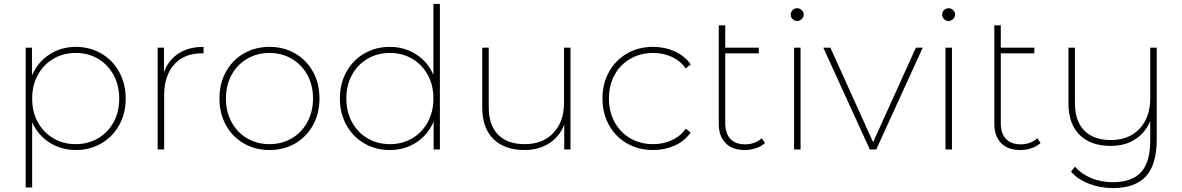

<svg xmlns="http://www.w3.org/2000/svg" viewBox="-20 -762 6029 979"><path d="M621 -259Q621 -183 587.5 -123.5Q554 -64 496 -30.5Q438 3 367 3Q292 3 232.5 -35Q173 -73 144 -139V194H111V-519H143V-377Q172 -445 231.5 -484Q291 -523 367 -523Q438 -523 496 -489.5Q554 -456 587.5 -395.5Q621 -335 621 -259ZM588 -259Q588 -327 559 -380Q530 -433 479.5 -462.5Q429 -492 366 -492Q303 -492 252.5 -462.5Q202 -433 173 -380Q144 -327 144 -259Q144 -191 173 -138.5Q202 -86 252.5 -56.5Q303 -27 366 -27Q429 -27 479.5 -56.5Q530 -86 559 -138.5Q588 -191 588 -259Z M1018 -523V-490H1009Q919 -490 868 -433Q817 -376 817 -276V0H784V-519H816V-394Q839 -456 890.5 -489.5Q942 -523 1018 -523Z M1099 -260Q1099 -336 1132 -396Q1165 -456 1223.5 -489.5Q1282 -523 1354 -523Q1427 -523 1485 -489.5Q1543 -456 1576 -396Q1609 -336 1609 -260Q1609 -184 1576 -124Q1543 -64 1485 -30.5Q1427 3 1354 3Q1282 3 1223.5 -30.5Q1165 -64 1132 -124Q1099 -184 1099 -260ZM1576 -260Q1576 -328 1547 -380.5Q1518 -433 1467.5 -462.5Q1417 -492 1354 -492Q1291 -492 1240.5 -462.5Q1190 -433 1161 -380.5Q1132 -328 1132 -260Q1132 -192 1161 -139Q1190 -86 1240.5 -56.5Q1291 -27 1354 -27Q1417 -27 1467.5 -56.5Q1518 -86 1547 -139Q1576 -192 1576 -260Z M2223 -742V0H2191V-142Q2162 -74 2102.5 -35.5Q2043 3 1967 3Q1896 3 1838 -30.5Q1780 -64 1746.5 -124Q1713 -184 1713 -260Q1713 -336 1746.5 -396Q1780 -456 1838 -489.5Q1896 -523 1967 -523Q2042 -523 2101.5 -485Q2161 -447 2190 -380V-742ZM2190 -260Q2190 -328 2161 -380.5Q2132 -433 2081.5 -462.5Q2031 -492 1968 -492Q1905 -492 1854.5 -462.5Q1804 -433 1775 -380.5Q1746 -328 1746 -260Q1746 -192 1775 -139Q1804 -86 1854.5 -56.5Q1905 -27 1968 -27Q2031 -27 2081.5 -56.5Q2132 -86 2161 -139Q2190 -192 2190 -260Z M2889 -519V0H2857V-126Q2833 -65 2780 -31Q2727 3 2654 3Q2553 3 2496 -53Q2439 -109 2439 -214V-519H2472V-216Q2472 -124 2519.5 -75.5Q2567 -27 2655 -27Q2748 -27 2802 -84.5Q2856 -142 2856 -239V-519Z M3052 -260Q3052 -336 3085.5 -396Q3119 -456 3177.5 -489.5Q3236 -523 3310 -523Q3369 -523 3419.5 -500.5Q3470 -478 3502 -434L3477 -413Q3449 -452 3405.5 -472Q3362 -492 3310 -492Q3246 -492 3194.5 -462.5Q3143 -433 3114 -380.5Q3085 -328 3085 -260Q3085 -192 3114 -139Q3143 -86 3194.5 -56.5Q3246 -27 3310 -27Q3362 -27 3405.5 -47Q3449 -67 3477 -106L3502 -86Q3470 -42 3419.5 -19.5Q3369 3 3310 3Q3236 3 3177.5 -30.5Q3119 -64 3085.5 -124Q3052 -184 3052 -260Z M3881 -33Q3863 -16 3835 -6.5Q3807 3 3777 3Q3714 3 3679.5 -32.5Q3645 -68 3645 -130V-633H3678V-519H3849V-490H3678V-135Q3678 -82 3704 -54Q3730 -26 3780 -26Q3804 -26 3826 -34Q3848 -42 3864 -57Z M4029 -519H4062V0H4029ZM4012 -687Q4012 -701 4021.5 -710.5Q4031 -720 4045 -720Q4058 -720 4068 -710.5Q4078 -701 4078 -688Q4078 -675 4068 -665Q4058 -655 4045 -655Q4032 -655 4022 -664.5Q4012 -674 4012 -687Z M4685 -519 4448 0H4415L4178 -519H4214L4432 -37L4650 -519Z M4801 -519H4834V0H4801ZM4784 -687Q4784 -701 4793.5 -710.5Q4803 -720 4817 -720Q4830 -720 4840 -710.5Q4850 -701 4850 -688Q4850 -675 4840 -665Q4830 -655 4817 -655Q4804 -655 4794 -664.5Q4784 -674 4784 -687Z M5286 -33Q5268 -16 5240 -6.5Q5212 3 5182 3Q5119 3 5084.5 -32.5Q5050 -68 5050 -130V-633H5083V-519H5254V-490H5083V-135Q5083 -82 5109 -54Q5135 -26 5185 -26Q5209 -26 5231 -34Q5253 -42 5269 -57Z M5878 -519V-50Q5878 77 5823 137Q5768 197 5655 197Q5589 197 5531.5 174.5Q5474 152 5441 113L5461 88Q5495 126 5545 146.5Q5595 167 5654 167Q5752 167 5798.5 115.5Q5845 64 5845 -46V-145Q5820 -85 5768 -51.5Q5716 -18 5643 -18Q5542 -18 5485 -74Q5428 -130 5428 -235V-519H5461V-237Q5461 -145 5508.5 -96.5Q5556 -48 5644 -48Q5737 -48 5791 -106Q5845 -164 5845 -261V-519Z"/></svg>

Font: Montserrat Alternates ExLight
Style: Regular
Weight: 275
Designer: Julieta Ulanovsky
Foundry: Julieta Ulanovsky
Version: Version 7.200